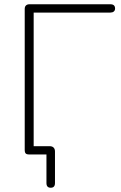

<svg xmlns="http://www.w3.org/2000/svg" viewBox="-20 -725 567 901"><path d="M198 134V0H117Q106 0 101 -4.5Q96 -9 96 -22V-683Q96 -694 102 -699.5Q108 -705 118 -705H498Q509 -705 514.5 -700Q520 -695 520 -685Q520 -676 514 -671Q508 -666 498 -666H138V-20L119 -39H213Q225 -39 231.5 -32.5Q238 -26 238 -14V134Q238 145 233 150.5Q228 156 218 156Q208 156 203 150.5Q198 145 198 134Z"/></svg>

Font: SN Pro Thin
Style: Regular
Weight: 200
Designer: Tobias Whetton
Foundry: Supernotes
Version: Version 1.003;Glyphs 3.3 (3324)